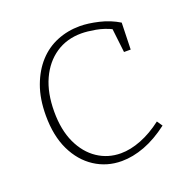

<svg xmlns="http://www.w3.org/2000/svg" viewBox="-102 -627 714 730"><g transform="rotate(-20 255.0 -261.5)"><path d="M271 7Q211 7 162.5 -24.5Q114 -56 86 -114Q58 -172 58 -254Q58 -322 77 -373.5Q96 -425 128 -460Q160 -495 203 -512.5Q246 -530 295 -530Q328 -530 371 -520Q414 -510 450 -488L447 -380H420L408 -483L414 -474Q382 -490 348.5 -496Q315 -502 291 -502Q232 -502 187.5 -472Q143 -442 118 -387.5Q93 -333 93 -257Q93 -183 117.5 -130.5Q142 -78 184 -50Q226 -22 278 -22Q317 -22 360.5 -39Q404 -56 447 -89L462 -67Q412 -29 364 -11Q316 7 271 7Z"/></g></svg>

Font: Bitter Thin ExtraLight
Style: Regular
Weight: 250
Version: Version 2.002